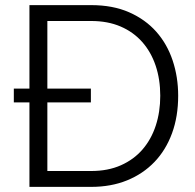

<svg xmlns="http://www.w3.org/2000/svg" viewBox="-20 -730 761 750"><path d="M95 0V-330H34V-384H95V-710H336Q421 -710 484.5 -682Q548 -654 590.5 -606Q633 -558 654.5 -493.5Q676 -429 676 -356Q676 -275 652 -209.5Q628 -144 583.5 -97.5Q539 -51 476.5 -25.5Q414 0 336 0ZM606 -356Q606 -420 588 -473.5Q570 -527 535.5 -566Q501 -605 451 -626.5Q401 -648 336 -648H165V-384H335V-330H165V-62H336Q402 -62 452.5 -84.5Q503 -107 537 -146.5Q571 -186 588.5 -239.5Q606 -293 606 -356Z"/></svg>

Font: Boldmen
Style: Regular
Weight: 400
Designer: Matt McInerney, Pablo Impallari, Rodrigo Fuenzalida
Foundry: LIVING CONCEPT
Version: Version 1.000